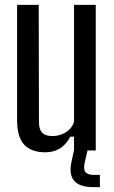

<svg xmlns="http://www.w3.org/2000/svg" viewBox="-20 -620 469 791"><path d="M166.5 7.5Q110 7.5 80.2 -23.5Q50.5 -54.5 50.5 -125V-600H139.5L140.5 -117.5Q140.5 -87 153.8 -73.2Q167 -59.5 196.5 -59.5Q225.5 -59.5 250 -74.2Q274.5 -89 285 -116V-600H374.5V0H285V-57H270Q251.5 -23 225.8 -7.8Q200 7.5 166.5 7.5ZM391.5 151H365.5Q310 151 287 126.5Q264 102 273.5 51.5L285.5 -4.5H341.5L328.5 51.5Q323 77.5 332.2 89Q341.5 100.5 366.5 100.5H391.5Z"/></svg>

Font: Big Shoulders Text Thin Medium
Style: Regular
Weight: 500
Version: Version 2.002